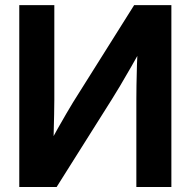

<svg xmlns="http://www.w3.org/2000/svg" viewBox="-20 -748 763 768"><path d="M665.5 0H525.4V-351.6Q525.4 -371.6 525.9 -406.7Q526.4 -441.9 527.8 -488.8Q529.3 -535.6 532.2 -589.8L556.2 -571.8Q529.3 -523.4 504.6 -480.5Q480 -437.5 460.2 -404.3Q440.4 -371.1 427.7 -351.1L206.5 0H57.1V-727.5H197.3V-349.1Q197.3 -328.1 196.5 -289.6Q195.8 -251 194.6 -209.2Q193.4 -167.5 191.4 -135.7L176.3 -170.9Q192.4 -200.7 210.7 -233.2Q229 -265.6 245.4 -293.7Q261.7 -321.8 272 -338.4L516.6 -727.5H665.5Z"/></svg>

Font: Inter Cardless Display
Style: Bold
Weight: 700
Designer: Rasmus Andersson
Foundry: rsms
Version: Version 4.001;git-9221beed3